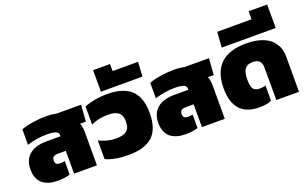

<svg xmlns="http://www.w3.org/2000/svg" viewBox="-90 -1228 2654 1662"><g transform="rotate(-20 1237.0 -397.0)"><path d="M208 9.8Q167.5 9.8 134.5 0.5Q101.6 -8.8 75.2 -28.6Q48.8 -48.3 34.4 -82.3Q20 -116.2 20 -162.1Q20 -250 75.4 -297.1Q130.9 -344.2 235.8 -344.2H362.8V-356.9Q362.8 -399.9 259.8 -399.9Q167.5 -399.9 73.2 -371.1V-513.2Q116.7 -530.3 180.7 -540Q244.6 -549.8 305.2 -549.8Q354 -549.8 403.8 -540H624L612.8 -388.2H559.1Q573.2 -357.4 573.2 -303.2V0H362.8V-210H292Q263.2 -210 249.5 -200.2Q235.8 -190.4 235.8 -166Q235.8 -143.6 246.8 -134.3Q257.8 -125 280.8 -125Q305.2 -125 324.2 -129.9V-5.9Q281.2 9.8 208 9.8Z M863.8 9.8Q734.9 9.8 653.8 -27.8V-200.2Q730.5 -161.1 809.6 -161.1Q877.4 -161.1 908.2 -186.3Q939 -211.4 939 -270Q939 -328.1 908.4 -353.5Q877.9 -378.9 812 -378.9Q724.6 -378.9 654.8 -346.2V-512.2Q749 -549.8 864.7 -549.8Q1012.7 -549.8 1085.2 -482.4Q1157.7 -415 1157.7 -270Q1157.7 -123.5 1085.2 -56.9Q1012.7 9.8 863.8 9.8Z M823.7 -586.9V-785.2H979.5V-720.2H1213.9L1206.5 -586.9Z M1385.7 9.8Q1345.2 9.8 1312.3 0.5Q1279.3 -8.8 1252.9 -28.6Q1226.6 -48.3 1212.2 -82.3Q1197.8 -116.2 1197.8 -162.1Q1197.8 -250 1253.2 -297.1Q1308.6 -344.2 1413.6 -344.2H1540.5V-356.9Q1540.5 -399.9 1437.5 -399.9Q1345.2 -399.9 1251 -371.1V-513.2Q1294.4 -530.3 1358.4 -540Q1422.4 -549.8 1482.9 -549.8Q1531.7 -549.8 1581.5 -540H1801.8L1790.5 -388.2H1736.8Q1751 -357.4 1751 -303.2V0H1540.5V-210H1469.7Q1440.9 -210 1427.2 -200.2Q1413.6 -190.4 1413.6 -166Q1413.6 -143.6 1424.6 -134.3Q1435.5 -125 1458.5 -125Q1482.9 -125 1502 -129.9V-5.9Q1459 9.8 1385.7 9.8Z M2069.3 9.8Q1831.5 9.8 1831.5 -249Q1831.5 -549.8 2146.5 -549.8Q2221.2 -549.8 2278.1 -532Q2335 -514.2 2368.4 -483.2Q2401.9 -452.1 2418.2 -413.3Q2434.6 -374.5 2434.6 -329.1V0H2225.6V-296.9Q2225.6 -336.9 2207.8 -357.9Q2189.9 -378.9 2141.6 -378.9Q2093.8 -378.9 2072 -348.4Q2050.3 -317.9 2050.3 -249Q2050.3 -189 2066.9 -165.5Q2083.5 -142.1 2125.5 -142.1Q2159.2 -142.1 2180.7 -149.9V-9.8Q2139.2 9.8 2069.3 9.8Z M1937 -587.9 1947.3 -730H2263.2V-804.2H2434.1V-587.9Z"/></g></svg>

Font: Kanit ExtraBold
Style: Regular
Weight: 800
Designer: Katatrad Team
Foundry: CadsonDemak
Version: Version 1.000;PS 001.000;hotconv 1.0.88;makeotf.lib2.5.64775